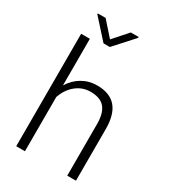

<svg xmlns="http://www.w3.org/2000/svg" viewBox="-216 -1004 980 1109"><g transform="rotate(30 274.5 -450.0)"><path d="M76.2 0ZM134.3 -439Q163.1 -486.3 208 -512.2Q252.9 -538.1 306.2 -538.1Q391.1 -538.1 432.6 -490.2Q474.1 -442.4 474.6 -346.7V0H416.5V-347.2Q416 -418 386.5 -452.6Q356.9 -487.3 292 -487.3Q237.8 -487.3 196 -453.4Q154.3 -419.4 134.3 -361.8V0H76.2V-750H134.3ZM236.8 -805.2 320.8 -899.9H373V-894L257.8 -766.6H215.8L100.6 -894.5V-899.9H152.8Z"/></g></svg>

Font: Roboto Light
Style: Regular
Weight: 300
Designer: Google
Version: Version 2.134; 2016; ttfautohint (v1.6)